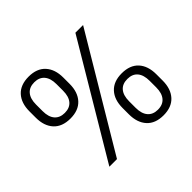

<svg xmlns="http://www.w3.org/2000/svg" viewBox="-157 -836 1033 1033"><g transform="rotate(-45 360.0 -319.5)"><path d="M141.5 0 522 -639H580.5L199.5 0ZM543.5 11Q481 11 448 -25.5Q415 -62 415 -125V-172.5Q415 -236 448.2 -272.2Q481.5 -308.5 543.5 -308.5Q606 -308.5 639 -272.5Q672 -236.5 672 -172.5V-125Q672 -62 638.8 -25.5Q605.5 11 543.5 11ZM543.5 -32Q581.5 -32 601.5 -55.8Q621.5 -79.5 621.5 -124V-173.5Q621.5 -218 601.5 -241.8Q581.5 -265.5 543.5 -265.5Q505.5 -265.5 485.5 -241.8Q465.5 -218 465.5 -173.5V-124Q465.5 -79.5 485.8 -55.8Q506 -32 543.5 -32ZM177 -331Q114.5 -331 81.2 -367.2Q48 -403.5 48 -466.5V-514.5Q48 -577.5 81.2 -613.8Q114.5 -650 177 -650Q239 -650 272.2 -613.8Q305.5 -577.5 305.5 -514.5V-466.5Q305.5 -403.5 272.2 -367.2Q239 -331 177 -331ZM177 -374Q214.5 -374 234.5 -397.5Q254.5 -421 254.5 -465.5V-515.5Q254.5 -559.5 234.5 -583.2Q214.5 -607 177 -607Q139 -607 119 -583.2Q99 -559.5 99 -515.5V-465.5Q99 -421 119.2 -397.5Q139.5 -374 177 -374Z"/></g></svg>

Font: Anek Odia Light
Style: Regular
Weight: 300
Designer: Yesha Goshar & Mahesh Sahu (Odia), Yesha Goshar (Latin)
Foundry: Ek Type
Version: Version 1.003